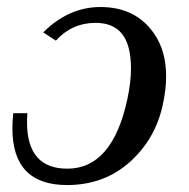

<svg xmlns="http://www.w3.org/2000/svg" viewBox="-20 -516 536 544"><path d="M169.9 8.3Q15.1 8.3 15.1 -152.3Q15.1 -172.4 17.6 -195.3H57.6Q56.6 -181.6 56.6 -169.4Q56.6 -38.1 170.9 -38.1Q298.3 -38.1 340.8 -234.9Q351.1 -283.2 351.1 -321.8Q351.1 -387.7 326.2 -419.4Q301.3 -451.2 251 -451.2Q184.1 -451.2 138.2 -400.9L102.5 -424.3Q174.8 -496.1 264.6 -496.1Q364.7 -496.1 416.5 -420.9Q450.7 -371.6 450.7 -300.3Q450.7 -263.2 441.4 -220.2Q420.9 -122.6 347.9 -57.1Q274.9 8.3 169.9 8.3Z"/></svg>

Font: Munson
Style: Italic
Weight: 400
Italic angle: -12°
Designer: Paul James MIller
Foundry: High-Logic / Made with FontCreator
Version: Version 2.10;May 5, 2019;FontCreator 11.5.0.2430 64-bit